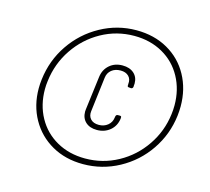

<svg xmlns="http://www.w3.org/2000/svg" viewBox="-103 -830 1052 960"><g transform="rotate(15 423.5 -350.0)"><path d="M92 -301Q92 -324 95 -348Q107 -449 163 -531Q219 -613 305.5 -660.5Q392 -708 490 -708Q582 -708 652.5 -668Q723 -628 762 -557Q801 -486 801 -397Q801 -374 798 -348Q786 -249 730.5 -167.5Q675 -86 588.5 -39Q502 8 403 8Q312 8 241.5 -32Q171 -72 131.5 -142.5Q92 -213 92 -301ZM767 -348Q770 -371 770 -394Q770 -475 734.5 -540Q699 -605 634.5 -641.5Q570 -678 487 -678Q396 -678 317.5 -634.5Q239 -591 188 -515.5Q137 -440 126 -348Q123 -326 123 -305Q123 -224 158.5 -159.5Q194 -95 258.5 -58.5Q323 -22 406 -22Q497 -22 575.5 -65Q654 -108 705 -183Q756 -258 767 -348ZM346 -249 347 -261 369 -435Q374 -473 401 -496.5Q428 -520 468 -520Q505 -520 527 -500.5Q549 -481 549 -448L548 -436V-431Q546 -421 537 -421L527 -422Q517 -422 519 -432V-438Q522 -463 507 -478Q492 -493 465 -493Q437 -493 418.5 -478Q400 -463 397 -438L375 -258Q372 -233 386.5 -217.5Q401 -202 429 -202Q456 -202 475 -217.5Q494 -233 497 -258L498 -264Q500 -274 509 -274H519Q529 -274 527 -265V-261Q522 -222 494 -198.5Q466 -175 426 -175Q389 -175 367.5 -195Q346 -215 346 -249Z"/></g></svg>

Font: Barlow Semi Condensed ExLight
Style: Italic
Weight: 275
Width: 4
Italic angle: -7°
Designer: Jeremy Tribby
Foundry: Tribby Type
Version: Version 1.408